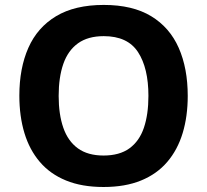

<svg xmlns="http://www.w3.org/2000/svg" viewBox="-20 -745 836 775"><path d="M737.8 -357.9Q737.8 -275.4 717.3 -207.8Q696.8 -140.1 655 -91.3Q613.3 -42.5 549.3 -16.4Q485.4 9.8 397.9 9.8Q310.5 9.8 246.6 -16.4Q182.6 -42.5 140.9 -91.3Q99.1 -140.1 78.6 -208Q58.1 -275.9 58.1 -358.9Q58.1 -469.7 94.5 -552Q130.9 -634.3 206.5 -679.7Q282.2 -725.1 398.9 -725.1Q515.1 -725.1 590.1 -679.7Q665 -634.3 701.4 -551.8Q737.8 -469.2 737.8 -357.9ZM216.8 -357.9Q216.8 -283.2 235.6 -229.2Q254.4 -175.3 294.4 -146.2Q334.5 -117.2 397.9 -117.2Q462.4 -117.2 502.4 -146.2Q542.5 -175.3 560.8 -229.2Q579.1 -283.2 579.1 -357.9Q579.1 -470.2 537.1 -534.7Q495.1 -599.1 398.9 -599.1Q335 -599.1 294.7 -570.1Q254.4 -541 235.6 -487.1Q216.8 -433.1 216.8 -357.9Z"/></svg>

Font: Wonky
Style: Regular
Weight: 400
Designer: Monotype Design Team
Foundry: Monotype Imaging Inc.
Version: Version 3.000